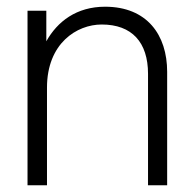

<svg xmlns="http://www.w3.org/2000/svg" viewBox="-20 -552 580 572"><path d="M421 -332V0H478V-338C478 -448 418 -532 293 -532C208 -532 151 -488 118 -429V-520H62V0H120V-291C120 -423 209 -479 283 -479C373 -479 421 -426 421 -332Z"/></svg>

Font: Aspekta 250
Style: Regular
Weight: 250
Designer: Ivo Dolenc
Version: Version 2.000